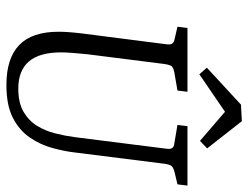

<svg xmlns="http://www.w3.org/2000/svg" viewBox="-110 -672 793 614"><g transform="rotate(90 287.0 -365.5)"><path d="M252 11Q167 11 124.5 -30Q82 -71 82 -156Q82 -172 83.5 -191.5Q85 -211 88 -235L122 -500Q124 -513 120 -519Q116 -525 105 -527L66 -536L70 -568H274L270 -536L212 -526Q201 -524 194.5 -519.5Q188 -515 185 -493L154 -248Q152 -229 150 -204Q148 -179 148 -164Q148 -95 177 -61Q206 -27 264 -27Q309 -27 337.5 -43.5Q366 -60 382.5 -86.5Q399 -113 407 -145Q415 -177 419 -207L456 -500Q458 -513 454 -519Q450 -525 439 -526L380 -536L384 -568H574L570 -536L532 -527Q516 -523 511 -516.5Q506 -510 504 -493L468 -207Q464 -173 453.5 -135Q443 -97 420 -63.5Q397 -30 357 -9.5Q317 11 252 11ZM197 -630 315 -739 368 -742 455 -631 431 -608 338 -688 218 -606Z"/></g></svg>

Font: Yrsa Light
Style: Italic
Weight: 300
Italic angle: -7.10001°
Designer: Anna Giedrys (Yrsa+Rasa design), David Brezina (Yrsa art-direction, Rasa art-direction, design)
Foundry: Rosetta Type Foundry
Version: Version 2.004